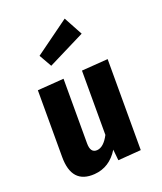

<svg xmlns="http://www.w3.org/2000/svg" viewBox="-165 -1006 957 1136"><g transform="rotate(-20 313.5 -438.0)"><path d="M444 -783 210 -666 165 -745 380 -901ZM537 -16 392 -5 385 -74Q329 17 232 24Q86 34 86 -137V-557L252 -569V-162Q252 -101 295 -104Q337 -107 371 -172V-577L537 -589Z"/></g></svg>

Font: Xiangcui Wave Sans Xiangcui Wave Sans
Style: Regular
Weight: 800
Width: 3
Version: Version 0.920;March 28, 2024;FontCreator 14.0.0.2814 64-bit